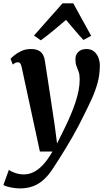

<svg xmlns="http://www.w3.org/2000/svg" viewBox="-55 -852 622 1124"><path d="M72 -458Q68.5 -475 63.2 -481.2Q58 -487.5 50 -487.5Q42.5 -487.5 35.5 -484.2Q28.5 -481 20 -474L6.5 -507.5Q11.5 -514 28.2 -527.8Q45 -541.5 70 -553.2Q95 -565 124.5 -565Q152 -565 169 -557Q186 -549 195.2 -533.8Q204.5 -518.5 207.5 -497Q215 -450 222.2 -402.8Q229.5 -355.5 236.5 -308.5Q243.5 -261.5 250.8 -214.2Q258 -167 265 -120L279 -12L325 -105Q343.5 -143 359 -179.5Q374.5 -216 386.2 -251.2Q398 -286.5 404.8 -320.5Q411.5 -354.5 411.5 -387.5Q411.5 -415.5 405.2 -432.5Q399 -449.5 392.8 -465.2Q386.5 -481 386.5 -505Q386.5 -531.5 403.5 -548.2Q420.5 -565 451.5 -565Q477.5 -565 494.8 -551.2Q512 -537.5 520.8 -515.5Q529.5 -493.5 529.5 -468.5Q529.5 -416 516.5 -368Q503.5 -320 482.5 -274Q461.5 -228 438 -181.5Q423 -150 404.8 -115.5Q386.5 -81 366.8 -46.5Q347 -12 327.5 19.8Q308 51.5 291 78.5Q274 105.5 261 125Q233 170 203 197.8Q173 225.5 138.5 238.2Q104 251 62.5 251Q35.5 251 5.8 244.8Q-24 238.5 -35 231L-3 142Q7 151 32.2 160Q57.5 169 85 169Q114.5 169 142.2 155.2Q170 141.5 197.5 112Q225 82.5 252.5 35H178.5ZM184 -616 144 -644 311 -832.5H374L478.5 -642.5L433.5 -618Q408 -645 382.8 -675.2Q357.5 -705.5 331.5 -735.5Q296 -705 258.8 -674.2Q221.5 -643.5 184 -616Z"/></svg>

Font: Merriweather 24pt
Style: Bold Italic
Weight: 700
Italic angle: -7.8°
Designer: Eben Sorkin
Foundry: Eben Sorkin
Version: Version 2.101